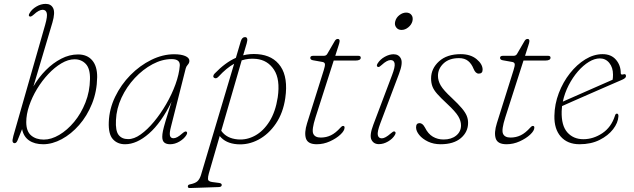

<svg xmlns="http://www.w3.org/2000/svg" viewBox="-20 -737 3274 991"><path d="M213 -608.5Q226 -654 221.2 -670.2Q216.5 -686.5 200 -686.5Q181 -686.5 154.5 -662Q139.5 -648.5 133 -652Q124.5 -656 133 -669.5Q144 -689 167.5 -703Q191 -717 216 -717Q243.5 -717 254.5 -694.5Q265.5 -672 250.5 -620.5L152.5 -291Q179.5 -337.5 216.5 -374.8Q253.5 -412 296 -434Q338.5 -456 383 -456Q430 -456 456 -425.5Q482 -395 481.5 -339Q480.5 -265 455 -201.8Q429.5 -138.5 388.5 -91.8Q347.5 -45 298.8 -18.8Q250 7.5 203 7.5Q158.5 7.5 130 -12.2Q101.5 -32 94 -70.5L70.5 -12.5Q64.5 2 55.5 2Q48.5 2 45.5 -4.8Q42.5 -11.5 49 -35.5ZM365 -431Q332 -431 297 -410.2Q262 -389.5 229.5 -355Q197 -320.5 171.2 -278Q145.5 -235.5 130.5 -191Q115.5 -146.5 115.5 -107Q115.5 -59 140.8 -37.8Q166 -16.5 206 -16.5Q244.5 -16.5 285.8 -40.8Q327 -65 362.8 -108Q398.5 -151 421 -207.8Q443.5 -264.5 444.5 -329Q445.5 -383 422.8 -407Q400 -431 365 -431Z M862.5 -83Q854 -51 857.2 -37.2Q860.5 -23.5 875.5 -23.5Q893.5 -23.5 920.5 -48Q935.5 -61 941.5 -58Q950 -53.5 942 -40Q930.5 -21 906.8 -6.8Q883 7.5 858 7.5Q839 7.5 828.2 -1.2Q817.5 -10 817.5 -31Q817.5 -44 821 -61.2Q824.5 -78.5 834.8 -113.2Q845 -148 865.5 -212Q812.5 -103.5 749.2 -48Q686 7.5 625.5 7.5Q586 7.5 562.5 -18.8Q539 -45 541.5 -107Q544 -174.5 574.2 -237.2Q604.5 -300 653.2 -349.5Q702 -399 761 -428Q820 -457 879 -457Q915 -457 936.2 -447.8Q957.5 -438.5 957.5 -423Q957.5 -412 949.2 -403Q941 -394 938.5 -383.5ZM578.5 -117Q575.5 -62 592.2 -40.5Q609 -19 641 -19Q671.5 -18.5 706.2 -43.2Q741 -68 775 -109Q809 -150 838 -200Q867 -250 885.8 -301.8Q904.5 -353.5 908 -398.5Q910 -432 866 -432Q817 -432 767.2 -405.5Q717.5 -379 675.5 -334Q633.5 -289 607.2 -232.8Q581 -176.5 578.5 -117Z M1108.5 -342Q1096.5 -329 1087 -334.5Q1080 -338 1081 -344.8Q1082 -351.5 1088 -357.5Q1143 -414.5 1197.5 -438.5L1222.5 -523Q1229 -545.5 1244.5 -545.5Q1262.5 -545.5 1253.5 -514L1235 -451.5Q1271 -460.5 1309.5 -457.5Q1389.5 -451.5 1428.5 -393.8Q1467.5 -336 1452.5 -231Q1441.5 -154.5 1404 -99.2Q1366.5 -44 1313.8 -16Q1261 12 1204 7.5Q1144.5 3 1114 -35L1058 158Q1053 175.5 1053.5 187.5Q1054 199.5 1075 202.5L1109 207Q1124.5 208.5 1124.5 217.5Q1124.5 227.5 1110.5 228.5L961.5 233.5Q949.5 234.5 949.5 225.5Q949.5 217 958.5 215Q986.5 209.5 998.2 199.2Q1010 189 1017 167.5L1188.5 -408Q1149 -386 1108.5 -342ZM1207 -17.5Q1253.5 -13.5 1296.5 -37Q1339.5 -60.5 1370.8 -110.2Q1402 -160 1413.5 -234.5Q1427 -327.5 1394.2 -377.2Q1361.5 -427 1302.5 -433Q1263.5 -437 1227.5 -425.5L1122 -62Q1149.5 -22.5 1207 -17.5Z M1645.5 -417 1595 -426Q1581.5 -428.5 1581.5 -438.5Q1581.5 -449 1597 -449H1651.5Q1663.5 -449 1669 -458.5L1708 -525.5Q1714 -536 1723.5 -536Q1733 -536 1733 -525Q1733 -520.5 1731.2 -514.5Q1729.5 -508.5 1727 -500.5L1710.5 -449H1828.5Q1842 -449 1842 -439.5Q1842 -424.5 1815 -424.5H1702.5L1608.5 -131Q1588 -67 1596.8 -47Q1605.5 -27 1635.5 -27Q1664 -27 1688.2 -38.8Q1712.5 -50.5 1737.5 -78.5Q1744.5 -87 1751 -87Q1758.5 -87 1758.5 -78.5Q1758.5 -62.5 1737.2 -42.5Q1716 -22.5 1683 -7.5Q1650 7.5 1615 7.5Q1569 7.5 1559.2 -22Q1549.5 -51.5 1565 -101L1651 -374.5Q1658 -396.5 1657.2 -405.5Q1656.5 -414.5 1645.5 -417Z M2052.5 -582.5Q2034.5 -582.5 2024.8 -595.8Q2015 -609 2020 -627Q2025 -646.5 2041.8 -659.2Q2058.5 -672 2076.5 -672Q2095 -672 2104.2 -659.2Q2113.5 -646.5 2108.5 -627Q2103.5 -609 2087.2 -595.8Q2071 -582.5 2052.5 -582.5ZM1943 -100.5Q1926.5 -56.5 1930 -39.8Q1933.5 -23 1951 -23Q1968 -23 1996.5 -48Q2003 -53.5 2008 -56.8Q2013 -60 2017.5 -58Q2026 -53.5 2018 -40Q2006.5 -20.5 1983 -6.8Q1959.5 7 1935.5 7Q1908.5 7 1897.2 -15.8Q1886 -38.5 1907 -93.5L2003.5 -349Q2020 -392 2016.8 -409.5Q2013.5 -427 1996.5 -427Q1977.5 -427 1950.5 -402Q1944 -396 1939 -392.8Q1934 -389.5 1929.5 -392Q1921 -396 1929 -409.5Q1942 -430.5 1965.8 -443.8Q1989.5 -457 2011.5 -457Q2038.5 -457 2049.5 -434Q2060.5 -411 2039.5 -356Z M2269.5 -17Q2309.5 -17 2334.5 -37.2Q2359.5 -57.5 2359.5 -90Q2359.5 -113 2345.2 -137Q2331 -161 2287 -202Q2254.5 -232 2236.5 -252.5Q2218.5 -273 2211.8 -291.2Q2205 -309.5 2205 -332Q2205 -383 2245.8 -420.2Q2286.5 -457.5 2358 -457.5Q2408.5 -457.5 2439.8 -431.8Q2471 -406 2471 -377.5Q2471 -357 2451 -357Q2434.5 -357 2424.5 -381.5Q2414 -408 2396 -422.5Q2378 -437 2349 -437Q2298.5 -437 2269.5 -409.8Q2240.5 -382.5 2240.5 -345.5Q2240.5 -320.5 2254.8 -295.8Q2269 -271 2312.5 -231Q2346 -199.5 2364 -178Q2382 -156.5 2389 -139.2Q2396 -122 2396 -103Q2396 -56 2358.8 -24.2Q2321.5 7.5 2254 7.5Q2218 7.5 2189.2 -6.2Q2160.5 -20 2144 -40.2Q2127.5 -60.5 2127.5 -79.5Q2127.5 -101.5 2145.5 -101.5Q2152.5 -101.5 2159.5 -96.5Q2166.5 -91.5 2173.5 -78.5Q2189.5 -46 2214.2 -31.5Q2239 -17 2269.5 -17Z M2625 -417 2574.5 -426Q2561 -428.5 2561 -438.5Q2561 -449 2576.5 -449H2631Q2643 -449 2648.5 -458.5L2687.5 -525.5Q2693.5 -536 2703 -536Q2712.5 -536 2712.5 -525Q2712.5 -520.5 2710.8 -514.5Q2709 -508.5 2706.5 -500.5L2690 -449H2808Q2821.5 -449 2821.5 -439.5Q2821.5 -424.5 2794.5 -424.5H2682L2588 -131Q2567.5 -67 2576.2 -47Q2585 -27 2615 -27Q2643.5 -27 2667.8 -38.8Q2692 -50.5 2717 -78.5Q2724 -87 2730.5 -87Q2738 -87 2738 -78.5Q2738 -62.5 2716.8 -42.5Q2695.5 -22.5 2662.5 -7.5Q2629.5 7.5 2594.5 7.5Q2548.5 7.5 2538.8 -22Q2529 -51.5 2544.5 -101L2630.5 -374.5Q2637.5 -396.5 2636.8 -405.5Q2636 -414.5 2625 -417Z M3172 -136.5Q3170 -103 3144.5 -70Q3119 -37 3074.8 -14.8Q3030.5 7.5 2971.5 7.5Q2909.5 7.5 2874.8 -31.5Q2840 -70.5 2841.5 -139.5Q2842.5 -199.5 2864.2 -256.5Q2886 -313.5 2921.8 -358.8Q2957.5 -404 3001.2 -430.8Q3045 -457.5 3090.5 -457.5Q3134.5 -457.5 3159.2 -428.8Q3184 -400 3184 -360Q3184 -349.5 3196.5 -353Q3211 -358 3211 -344Q3211 -334 3191.5 -325.5Q3161.5 -312.5 3116.5 -293Q3071.5 -273.5 3023.8 -252.5Q2976 -231.5 2937.2 -214.5Q2898.5 -197.5 2881 -189.5Q2879.5 -176 2879 -162.5Q2877 -89 2908.2 -53.8Q2939.5 -18.5 2991 -18.5Q3042 -18.5 3088.5 -49.2Q3135 -80 3154 -139.5Q3157 -150.5 3164 -150.5Q3172.5 -150.5 3172 -136.5ZM3076 -435.5Q3049 -435.5 3019.8 -417.8Q2990.5 -400 2963.2 -368.8Q2936 -337.5 2915.2 -297.2Q2894.5 -257 2885 -212.5Q2903.5 -220.5 2935 -234.5Q2966.5 -248.5 3003.8 -264.8Q3041 -281 3077.5 -297.2Q3114 -313.5 3142 -325.5Q3144 -335 3144 -352Q3144 -388.5 3125 -412Q3106 -435.5 3076 -435.5Z"/></svg>

Font: Fraunces 9pt Soft Thin
Style: Italic
Weight: 100
Italic angle: -16°
Version: Version 1.000;[b76b70a41]